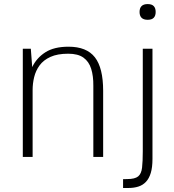

<svg xmlns="http://www.w3.org/2000/svg" viewBox="-20 -766 850 937"><path d="M91.3 0V-528.3H130.4L137.2 -438.5Q158.2 -482.9 200.9 -510.5Q243.7 -538.1 314.5 -538.1Q402.8 -538.1 443.1 -486.3Q483.4 -434.6 483.4 -322.8V0H435.5V-347.2Q436 -395 425 -430.2Q414.1 -465.3 387.5 -484.6Q360.8 -503.9 313 -503.9Q260.3 -503.9 226.1 -488.3Q191.9 -472.7 173.1 -446.8Q154.3 -420.9 146.7 -389.6Q139.2 -358.4 139.2 -327.1V0ZM580.6 151.4V108.4L600.6 107.9Q638.2 107.9 654.1 95Q669.9 82 673.3 52.2Q676.8 22.5 676.8 -27.8V-528.3H724.1V9.8Q724.1 50.8 715.8 78.1Q707.5 105.5 692.1 121.6Q676.8 137.7 655.3 144.5Q633.8 151.4 607.4 151.4ZM700.7 -669.4Q680.7 -669.4 670.9 -679.2Q661.1 -689 661.1 -707.5Q661.1 -726.6 670.9 -736.3Q680.7 -746.1 700.7 -746.1Q720.7 -746.1 730.2 -736.3Q739.7 -726.6 739.7 -707.5Q739.7 -689 730.2 -679.2Q720.7 -669.4 700.7 -669.4Z"/></svg>

Font: Comme Thin
Style: Regular
Weight: 250
Version: Version 1.000;gftools[0.9.27]